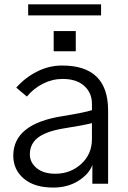

<svg xmlns="http://www.w3.org/2000/svg" viewBox="-20 -844 590 882"><path d="M41 0ZM117.2 -134.8Q117.2 -97.7 148.4 -71.8Q179.7 -45.9 234.4 -45.9Q303.7 -45.9 353 -90.8Q402.3 -135.7 402.3 -205.1V-278.3Q359.4 -267.6 265.6 -252.9Q189.5 -239.3 153.3 -210.9Q117.2 -182.6 117.2 -134.8ZM41 -128.9Q41 -275.4 267.6 -310.5Q369.1 -327.1 402.3 -337.9V-368.2Q402.3 -417 367.2 -449.2Q332 -481.4 267.6 -481.4Q220.7 -481.4 177.2 -459.5Q133.8 -437.5 103.5 -400.4L54.7 -441.4Q93.8 -486.3 148.9 -514.6Q204.1 -543 265.6 -543Q476.6 -543 476.6 -336.9V0H404.3V-85.9Q388.7 -43.9 339.8 -13.2Q291 17.6 224.6 17.6Q137.7 17.6 89.4 -23.4Q41 -64.5 41 -128.9ZM226.6 -608.4V-701.2H328.1V-608.4ZM109.4 -773.4V-824.2H444.3V-773.4Z"/></svg>

Font: Batunionen A1
Style: Regular
Weight: 400
Designer: HanYang I&C Co.,Ltd.
Foundry: HanYang I&C Co.,Ltd.
Version: Version 2.50; ttfautohint (v1.6)